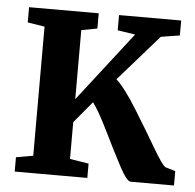

<svg xmlns="http://www.w3.org/2000/svg" viewBox="-45 -595 649 640"><g transform="rotate(5 280.0 -275.0)"><path d="M560 0H415Q402 0 377 -47Q352 -94 320 -159.5Q288 -225 267 -253L207 -181V-58L270 -48V0H27V-48L84 -58V-490L27 -499V-550H260V-499L207 -489V-258L387 -490L328 -499V-550H536V-500L473 -490L338 -336Q367 -310 408.5 -243Q450 -176 483 -119.5Q516 -63 527 -58L560 -48Z"/></g></svg>

Font: Aikya
Style: Bold
Weight: 700
Designer: Neelakash Kshetrimayum (Latin subset based on Merriweather by Eben Sorkin)
Foundry: Brand New Type
Version: Version 1.00 b005